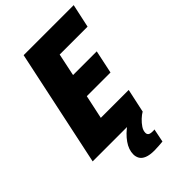

<svg xmlns="http://www.w3.org/2000/svg" viewBox="-264 -777 1066 1066"><g transform="rotate(-45 268.5 -244.0)"><path d="M-1 0 145 -688H538L508 -549H289L261 -416H447L418 -279H232L202 -139H421L391 0ZM285 200Q248 200 226 191Q204 182 195 166.5Q186 151 186 132Q186 95 212 58Q238 21 282 -10L392 0Q376 9 359 25Q342 41 330 59Q318 77 318 95Q318 106 325.5 112Q333 118 354 118Q356 118 359 118Q362 118 367 117L351 196Q338 197 319.5 198.5Q301 200 285 200Z"/></g></svg>

Font: Saira SemiCondensed ExtraBold
Style: Italic
Weight: 800
Width: 4
Italic angle: -12°
Designer: Hector Gatti with collaboration of the Omnibus-Type team
Foundry: Omnibus-Type
Version: Version 1.101